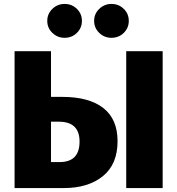

<svg xmlns="http://www.w3.org/2000/svg" viewBox="-20 -955 900 975"><path d="M308 -763Q272 -763 246 -788Q220 -813 220 -849Q220 -885 246 -910Q272 -935 308 -935Q345 -935 370.5 -910Q396 -885 396 -849Q396 -813 370.5 -788Q345 -763 308 -763ZM546 -935Q583 -935 608.5 -910Q634 -885 634 -849Q634 -813 608.5 -788Q583 -763 546 -763Q510 -763 484 -788Q458 -813 458 -849Q458 -885 484 -910Q510 -935 546 -935ZM297 -463Q432 -463 504.5 -406.5Q577 -350 577 -238Q577 -121 502.5 -60.5Q428 0 304 0H54V-695H239V-463ZM621 -695H806V0H621ZM283 -132Q384 -132 384 -236Q384 -337 279 -337H239V-132Z"/></svg>

Font: FiraGO ExtraBold
Style: Regular
Weight: 800
Designer: bBox Type
Foundry: bBox Type GmbH
Version: Version 1.001;PS 001.001;hotconv 1.0.88;makeotf.lib2.5.64775